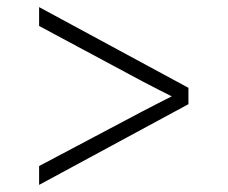

<svg xmlns="http://www.w3.org/2000/svg" viewBox="-20 -600 640 540"><path d="M90 -80V-133L381 -287Q402 -298 425.5 -310Q449 -322 463 -329Q449 -336 425.5 -348Q402 -360 381 -371L90 -527V-580L510 -353V-307Z"/></svg>

Font: NKDuy Mono Thin
Style: Regular
Weight: 100
Monospace: yes
Designer: NKDuy
Foundry: NKDuy
Version: Version 2.251; ttfautohint (v1.8.4.7-5d5b)